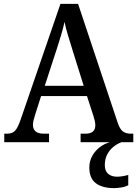

<svg xmlns="http://www.w3.org/2000/svg" viewBox="-20 -734 708 991"><path d="M2 0V-44H17Q43 -44 57.5 -59Q72 -74 88 -121L292 -714H383L588 -99Q599 -67 614.5 -55.5Q630 -44 656 -44H668V0H396V-44H421Q472 -44 472 -87Q472 -97 469.5 -109Q467 -121 463 -133L429 -238H192L161 -141Q157 -129 153.5 -114.5Q150 -100 150 -90Q150 -44 206 -44H233V0ZM211 -291H412L356 -470Q343 -512 331.5 -549.5Q320 -587 313 -621Q306 -588 295.5 -553Q285 -518 272 -478ZM569 237Q508 237 474.5 211.5Q441 186 441 130Q441 98 456 71Q471 44 495.5 25.5Q520 7 547 0H607Q587 7 567 22.5Q547 38 534 62Q521 86 521 118Q521 149 538.5 163.5Q556 178 584 178Q609 178 642 169V222Q628 230 606 233.5Q584 237 569 237Z"/></svg>

Font: Noto Serif Bengali SemiCondensed Medium
Style: Regular
Weight: 500
Width: 4
Designer: Juan Bruce, Universal Thirst, Indian Type Foundry and the Monotype Design Team.
Foundry: Monotype Imaging Inc.
Version: Version 2.003; ttfautohint (v1.8.4.7-5d5b)